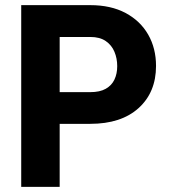

<svg xmlns="http://www.w3.org/2000/svg" viewBox="-20 -731 670 751"><path d="M333 -710.9Q413.6 -710.9 471.2 -680.2Q528.8 -649.4 559.6 -595.7Q590.3 -542 590.3 -473.1Q590.3 -370.1 522.2 -308.3Q454.1 -246.6 333 -246.6H213.4V0H63V-710.9ZM333 -370.6Q370.6 -370.6 393.8 -383.8Q417 -397 427.7 -419.9Q438.5 -442.9 438.5 -472.2Q438.5 -502.4 427.7 -528.3Q417 -554.2 393.8 -570.3Q370.6 -586.4 333 -586.4H213.4V-370.6Z"/></svg>

Font: Robert Sans Black
Style: Regular
Weight: 900
Designer: Christian Robertson (extended by Adam Twardoch)
Foundry: Google
Version: Version 12.135;April 2, 2019;FontCreator 11.5.0.2425 64-bit;